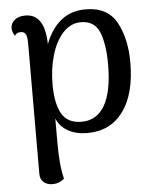

<svg xmlns="http://www.w3.org/2000/svg" viewBox="-53 -568 673 834"><g transform="rotate(-5 283.5 -151.0)"><path d="M525 -277Q525 -139 469 -63Q413 13 313 13Q264 13 229 -6.5Q194 -26 179 -62V44Q179 147 194 201Q186 209 172.5 215Q159 221 142 221Q119 221 104 208Q89 195 89 172L90 -398Q90 -426 83.5 -437.5Q77 -449 62 -449Q43 -449 36 -435Q24 -453 24 -469Q24 -491 41.5 -505Q59 -519 88 -519Q173 -519 175 -386Q199 -451 243 -487Q287 -523 351 -523Q447 -523 486 -451.5Q525 -380 525 -277ZM428 -277Q428 -364 407 -416.5Q386 -469 326 -469Q281 -469 248 -433Q215 -397 197.5 -338Q180 -279 180 -210Q180 -129 205 -83.5Q230 -38 292 -38Q359 -38 393.5 -98.5Q428 -159 428 -277Z"/></g></svg>

Font: Arima Madurai Medium
Style: Regular
Weight: 500
Designer: Joana Correia and Natanael Gama
Foundry: NDISCOVER
Version: Version 1.020